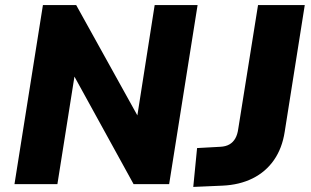

<svg xmlns="http://www.w3.org/2000/svg" viewBox="-20 -725 1226 756"><path d="M37 0 149 -705H280L524 -265H520L589 -705H758L646 0H506L270 -429H274L206 0ZM741 11 756 -142 847 -147Q869 -148 883.5 -156.5Q898 -165 906.5 -180Q915 -195 918 -217L996 -705H1180L1101 -206Q1091 -141 1058.5 -94.5Q1026 -48 974.5 -22.5Q923 3 856 6Z"/></svg>

Font: Nunito Sans 7pt SemiCondensed Black
Style: Italic
Weight: 900
Width: 4
Italic angle: -9°
Designer: Vernon Adams
Foundry: Vernon Adams
Version: Version 3.101;gftools[0.9.27]